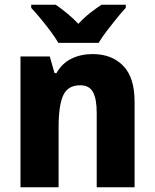

<svg xmlns="http://www.w3.org/2000/svg" viewBox="-20 -879 650 806"><path d="M369 -652Q449 -652 497 -603Q545 -554 545 -452V-93H386V-406Q386 -463 370.5 -492Q355 -521 317 -521Q264 -521 245 -478Q226 -435 226 -346V-93H66V-642H189L209 -572H217Q240 -613 279.5 -632.5Q319 -652 369 -652ZM225 -699Q213 -720 192.5 -747.5Q172 -775 150 -801.5Q128 -828 111 -846V-859H214Q236 -844 260.5 -824Q285 -804 309 -779Q333 -805 358 -824.5Q383 -844 406 -859H508V-846Q491 -828 469.5 -801.5Q448 -775 427.5 -748Q407 -721 394 -699Z"/></svg>

Font: Noto Sans Telugu UI SemiCondensed ExtraBold
Style: Regular
Weight: 800
Width: 4
Designer: Jelle Bosma - Monotype Design Team
Foundry: Monotype Imaging Inc.
Version: Version 2.005; ttfautohint (v1.8.4.7-5d5b)